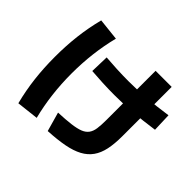

<svg xmlns="http://www.w3.org/2000/svg" viewBox="-184 -1054 1368 1368"><g transform="rotate(45 500.0 -369.5)"><path d="M392 -95Q467 -98 518 -104.5Q569 -111 599.5 -123Q630 -135 646.5 -157Q663 -179 668 -214Q673 -249 673 -300V-797H835V-300Q835 -223 823 -166.5Q811 -110 783 -70.5Q755 -31 708.5 -6Q662 19 594 32Q526 45 433 50ZM587 -467Q529 -467 465.5 -470Q402 -473 355 -477L359 -618Q405 -614 468 -611Q531 -608 588 -608Q674 -608 763 -615Q852 -622 962 -638L967 -497Q855 -481 765 -474Q675 -467 587 -467ZM145 58Q119 -44 107 -146Q95 -248 95 -360Q95 -472 107 -573.5Q119 -675 145 -777L311 -759Q287 -664 275 -564.5Q263 -465 263 -360Q263 -255 275 -155.5Q287 -56 311 39Z"/></g></svg>

Font: M PLUS 2 Thin ExtraBold
Style: Regular
Weight: 800
Version: Version 1.001